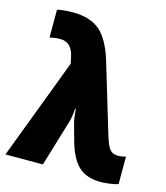

<svg xmlns="http://www.w3.org/2000/svg" viewBox="-115 -855 821 952"><g transform="rotate(15 295.5 -378.5)"><path d="M196 -518 189 -551Q182 -587 163 -605Q144 -623 116 -623Q86 -623 61 -616V-759Q74 -763 98 -765Q122 -767 142 -767Q230 -767 280.5 -724Q331 -681 363 -574L470 -218Q481 -183 491 -166Q501 -149 513 -143.5Q525 -138 544 -138Q559 -138 580 -144V-3Q567 2 539 6Q511 10 491 10Q417 10 376.5 -28.5Q336 -67 313 -149L290 -232Q281 -263 279 -308H275Q272 -261 262 -232L192 0H0Z"/></g></svg>

Font: Noto Sans Display Black Narrow
Style: Regular
Weight: 900
Width: 4
Designer: Monotype Design team
Foundry: Monotype Imaging Inc.
Version: Version 1.000